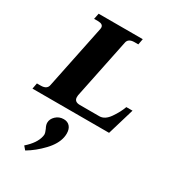

<svg xmlns="http://www.w3.org/2000/svg" viewBox="-287 -831 1227 1372"><g transform="rotate(30 326.5 -145.5)"><path d="M-21 -48H10Q63 -48 69 -88L177 -612Q178 -616 178 -622Q178 -652 133 -652H102L112 -700H476L467 -652H436Q383 -652 377 -612L276 -122Q275 -117 275 -107Q275 -68 322 -68H483Q527 -68 563 -119.5Q599 -171 617 -221H668L602 0H-30ZM122 381Q193 319 206 257Q208 247 208 243Q208 227 196 201Q183 177 183 158Q183 127 209.5 102Q236 77 274 77Q306 77 324.5 98Q343 119 343 156Q343 171 340 187Q328 248 270 309Q212 370 146 409Z"/></g></svg>

Font: Taviraj Black
Style: Italic
Weight: 900
Italic angle: -12°
Designer: Katatrad Team
Foundry: CadsonDemak
Version: Version 1.001